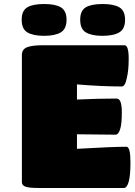

<svg xmlns="http://www.w3.org/2000/svg" viewBox="-20 -935 669 955"><path d="M596.2 0H171.9Q124.5 0 106.7 -6.6Q88.9 -13.2 88.9 -28.8V-662.1Q88.9 -688.5 112.5 -699.2Q136.2 -710 196.8 -710H599.1Q620.1 -710 620.1 -643.1Q620.1 -584.5 610.8 -546.9Q602.1 -504.9 585.9 -504.9Q485.4 -504.9 362.8 -515.1V-439.9Q464.8 -444.8 560.1 -444.8Q585.9 -444.8 585.9 -377.9Q585.9 -320.8 579.1 -297.9Q570.8 -265.1 554.2 -265.1L362.8 -267.1V-194.8Q540 -205.1 608.9 -205.1Q628.9 -205.1 628.9 -127Q628.9 -62 620.1 -30.8Q611.3 0 596.2 0ZM116.2 -773.9Q87.9 -790.5 87.9 -836.9Q87.9 -882.3 116.2 -898.9Q143.6 -915 199.2 -915Q254.9 -915 282.2 -898.9Q311 -881.8 311 -836.9Q311 -791 282.2 -773.9Q253.4 -756.8 199.2 -756.8Q145 -756.8 116.2 -773.9ZM488.8 -756.8Q436 -756.8 407.2 -773.9Q378.9 -790.5 378.9 -836.9Q378.9 -882.3 407.2 -898.9Q434.6 -915 490.2 -915Q545.9 -915 573.2 -898.9Q602.1 -881.8 602.1 -836.9Q602.1 -791 573.2 -773.9Q544.4 -756.8 488.8 -756.8Z"/></svg>

Font: GGS TheRock Black
Style: Regular
Weight: 900
Designer: Rodrigo Fuenzalida (2012); Goodgame Studios (2014)
Foundry: Rodrigo Fuenzalida,2012;  GGS,2014
Version: Version 1.002 | FøM Mod